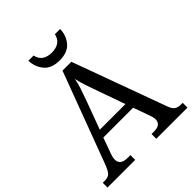

<svg xmlns="http://www.w3.org/2000/svg" viewBox="-246 -1053 1197 1197"><g transform="rotate(-45 352.5 -454.0)"><path d="M0 0V-42H19Q48 -42 62.5 -57Q77 -72 95 -120L317 -714H395L621 -95Q632 -64 647.5 -53Q663 -42 692 -42H705V0H430V-42H453Q513 -42 513 -90Q513 -98 511 -107Q509 -116 505 -127L465 -239H202L164 -134Q155 -110 155 -91Q155 -42 221 -42H244V0ZM221 -289H447L385 -464Q369 -508 356 -547Q343 -586 335 -622Q328 -586 317 -553Q306 -520 289 -473ZM350 -771Q279 -771 245.5 -811.5Q212 -852 210 -908H256Q264 -872 288.5 -856Q313 -840 350 -840Q387 -840 411.5 -856Q436 -872 444 -908H490Q489 -852 455 -811.5Q421 -771 350 -771Z"/></g></svg>

Font: Noto Serif Dives Akuru
Style: Regular
Weight: 400
Designer: Fernando Caro
Foundry: Fernando Caro
Version: Version 2.000; ttfautohint (v1.8.4.7-5d5b)